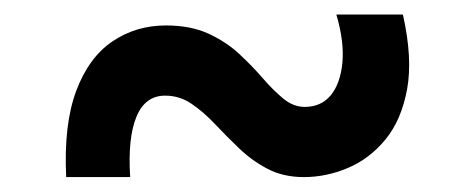

<svg xmlns="http://www.w3.org/2000/svg" viewBox="-20 -493 640 264"><path d="M398 -249.5Q369.5 -249.5 348 -260.8Q326.5 -272 309 -288.8Q291.5 -305.5 275.8 -322.2Q260 -339 243.5 -350.2Q227 -361.5 207 -361.5Q179.5 -361.5 167.5 -332.2Q155.5 -303 159 -249.5H71Q67.5 -322 84.8 -368Q102 -414 134.5 -436Q167 -458 208 -458Q242 -458 266.5 -446.8Q291 -435.5 309 -418.8Q327 -402 341.5 -385.2Q356 -368.5 369.8 -357.2Q383.5 -346 399 -346Q421.5 -346 434.8 -362Q448 -378 450.8 -406.8Q453.5 -435.5 442.5 -473H534Q547.5 -413 539.8 -370.5Q532 -328 510 -301.2Q488 -274.5 458.2 -262Q428.5 -249.5 398 -249.5Z"/></svg>

Font: Spline Sans Mono Medium
Style: Italic
Weight: 500
Italic angle: -4°
Monospace: yes
Designer: Eben Sorkin, Mirko Velimirovic
Foundry: Sorkin Type
Version: Version 1.004